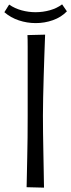

<svg xmlns="http://www.w3.org/2000/svg" viewBox="-45 -860 327 881"><path d="M81 -699 162 -701Q162 -701 161 -674Q160 -647 158.5 -604Q157 -561 155.5 -510.5Q154 -460 153 -412.5Q152 -365 152 -330Q152 -295 152.5 -251Q153 -207 154 -163Q155 -119 155.5 -81.5Q156 -44 156.5 -21.5Q157 1 157 1L77 -1Q77 -1 77.5 -18.5Q78 -36 78.5 -67Q79 -98 80 -139Q81 -180 81.5 -228.5Q82 -277 82 -328Q82 -388 82 -447Q82 -506 82 -557.5Q82 -609 82 -646Q82 -683 81 -699ZM119 -754Q79 -754 41.5 -766.5Q4 -779 -25 -804L-3 -839Q23 -821 54.5 -812.5Q86 -804 118 -804Q152 -804 184 -813Q216 -822 240 -840L262 -808Q236 -781 198 -767.5Q160 -754 119 -754Z"/></svg>

Font: Truculenta
Style: Regular
Weight: 400
Designer: Ivan Castro, Eva Sanz & Omnibus-Type Team
Foundry: Omnibus-Type
Version: Version 1.002